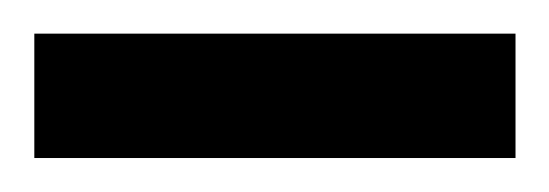

<svg xmlns="http://www.w3.org/2000/svg" viewBox="-30 -93 323 113"><path d="M-9.8 0V-73.2H273.4V0Z"/></svg>

Font: Vazir Light WOL
Style: Light-WOL
Weight: 300
Designer: Saber Rastikerdar
Foundry: Saber Rastikerdar
Version: Version 30.0.0